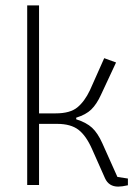

<svg xmlns="http://www.w3.org/2000/svg" viewBox="-20 -687 520 713"><path d="M370 -25 322 -133Q300 -183 271.5 -205Q243 -227 192 -227H125V0H81V-667H125V-266H187Q240 -266 267 -288Q294 -310 314 -352L367 -471L411 -455L355 -335Q339 -300 319 -280.5Q299 -261 263 -250V-244Q301 -232 322 -212.5Q343 -193 360 -155L416 -30L455 -24V1Q433 6 419 6Q384 6 370 -25Z"/></svg>

Font: Athiti Light
Style: Regular
Weight: 300
Designer: CadsonDemak Team
Foundry: CadsonDemak
Version: Version 1.033